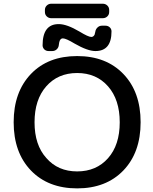

<svg xmlns="http://www.w3.org/2000/svg" viewBox="-20 -1080 834 1050"><path d="M233.4 -215.8Q296.9 -142.6 401.9 -142.6Q506.8 -142.6 570.8 -214.8Q634.8 -287.1 634.8 -411.1Q634.8 -535.2 570.8 -607.9Q506.8 -680.7 401.9 -680.7Q296.9 -680.7 232.9 -607.9Q168.9 -535.2 168.9 -411.1Q168.9 -287.1 233.4 -215.8ZM149.4 -675.8Q243.2 -773.4 401.9 -773.4Q560.5 -773.4 654.8 -675.3Q749 -577.1 749 -411.6Q749 -246.1 654.8 -147.9Q560.5 -49.8 401.9 -49.8Q243.2 -49.8 148.9 -147.9Q54.7 -246.1 54.7 -411.6Q54.7 -577.1 149.4 -675.8ZM415 -907.2Q462.9 -877.9 479.5 -877.9Q490.2 -877.9 497.1 -889.6Q499 -895.5 501 -905.3Q502.9 -919.9 513.2 -929.7Q523.4 -939.5 537.1 -939.5H556.6Q571.3 -939.5 581.1 -929.7Q589.8 -920.9 589.8 -908.2Q589.8 -800.8 502 -800.8Q459 -800.8 387.7 -841.8Q340.8 -870.1 324.2 -870.1Q324.2 -870.1 323.2 -870.1Q312.5 -870.1 306.6 -857.4Q303.7 -850.6 301.8 -835Q300.8 -820.3 290.5 -810.5Q280.3 -800.8 265.6 -800.8H246.1Q231.4 -800.8 221.7 -810.5Q212.9 -820.3 212.9 -832Q212.9 -948.2 300.8 -948.2Q300.8 -948.2 301.8 -948.2Q345.7 -948.2 415 -907.2ZM259.8 -980.5Q246.1 -980.5 235.8 -990.2Q225.6 -1000 225.6 -1014.6V-1025.4Q225.6 -1040 235.8 -1049.8Q246.1 -1059.6 259.8 -1059.6H542Q556.6 -1059.6 566.9 -1049.8Q577.1 -1040 577.1 -1025.4V-1014.6Q577.1 -1000 566.9 -990.2Q556.6 -980.5 542 -980.5Z"/></svg>

Font: Gen Jyuu GothicL Medium
Style: Regular
Weight: 500
Designer: [Source Han Sans]
Ryoko NISHIZUKA  (kana & ideographs); Paul D. Hunt (Latin, Greek & Cyrillic); Wenlong ZHANG  (bopomofo
Version: Version 1.002.20150607